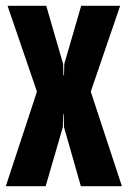

<svg xmlns="http://www.w3.org/2000/svg" viewBox="-27 -640 439 660"><path d="M-7 0 100 -325 -1 -620H132L190 -420L191 -381H193L194 -420L252 -620H386L285 -325L392 0H251L193 -203L192 -247H190L189 -203L130 0Z"/></svg>

Font: Smooch Sans ExtraBold
Style: Regular
Weight: 800
Designer: Robert E. Leuschke
Foundry: Robert E. Leuschke
Version: Version 1.010